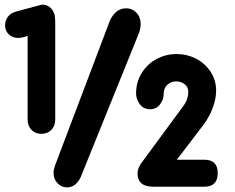

<svg xmlns="http://www.w3.org/2000/svg" viewBox="-20 -812 1023 835"><path d="M219.2 -91.8 459 -725.1Q484.4 -775.9 528.8 -775.9Q554.7 -775.9 573.2 -756.8Q591.8 -737.8 591.8 -707Q591.8 -687.5 583 -665L331.1 -42Q310.1 2.9 271 2.9Q247.6 2.9 230.2 -15.1Q212.9 -33.2 212.9 -61Q212.9 -73.7 219.2 -91.8ZM100.1 -292V-655.8Q74.7 -647 59.1 -647Q35.2 -647 18.6 -662.4Q2 -677.7 2 -702.1Q2 -722.7 14.4 -739.3Q26.9 -755.9 51.8 -762.2L162.1 -792Q181.6 -792 195.3 -781.7Q209 -771.5 213.9 -756.8Q220.2 -749 220.2 -710.9V-292Q220.2 -264.6 203.6 -247.3Q187 -230 160.2 -230Q133.3 -230 116.7 -247.3Q100.1 -264.6 100.1 -292ZM571.8 -405.8Q571.8 -456.1 597.4 -496.1Q623 -536.1 663.1 -556.6Q703.1 -577.1 748 -577.1Q791.5 -577.1 830.6 -557.9Q869.6 -538.6 894.8 -501.5Q919.9 -464.4 919.9 -418Q919.9 -382.8 905.5 -343.8Q891.1 -304.7 866.2 -271Q838.9 -234.9 803.7 -189Q768.6 -143.1 749 -117.2H870.1Q926.8 -117.2 926.8 -59.1Q926.8 0 869.1 0H647Q578.1 0 578.1 -58.1Q578.1 -78.6 594.2 -102.1L775.9 -349.1Q798.8 -377.9 798.8 -413.1Q798.8 -433.6 783 -445.8Q767.1 -458 746.1 -458Q724.1 -458 708 -443.6Q691.9 -429.2 691.9 -402.8Q691.9 -379.4 676 -358.2Q660.2 -336.9 632.8 -336.9Q604.5 -336.9 588.1 -358.6Q571.8 -380.4 571.8 -405.8Z"/></svg>

Font: BPreplay
Style: Bold
Weight: 700
Designer: Magenta/George Triantafyllakos
Foundry: Magenta/George Triantafyllakos
Version: Version 1.00